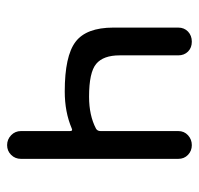

<svg xmlns="http://www.w3.org/2000/svg" viewBox="-30 -530 560 540"><g transform="rotate(90 250.0 -260.0)"><path d="M237.3 -162.1Q137.7 -162.1 97.7 -192.4Q57.6 -222.7 57.6 -298.8V-481.4Q57.6 -498 68.8 -508.8Q80.1 -519.5 97.2 -519.5Q114.3 -519.5 125 -508.8Q135.7 -498 135.7 -481.4V-316.4Q135.7 -270.5 159.7 -250.5Q183.6 -230.5 252 -230.5Q304.7 -230.5 341.8 -250Q348.6 -253.9 348.6 -262.7V-481.4Q348.6 -498 360.4 -508.8Q372.1 -519.5 388.2 -519.5Q404.3 -519.5 415.5 -508.8Q426.8 -498 426.8 -481.4V-39.1Q426.8 -22.5 415.5 -11.2Q404.3 0 388.2 0Q372.1 0 360.4 -11.2Q348.6 -22.5 348.6 -39.1V-176.8Q348.6 -185.5 340.8 -181.6Q294.9 -162.1 237.3 -162.1Z"/></g></svg>

Font: Rounded Mgen+ 2m regular
Style: Regular
Weight: 400
Designer: [Source Han Sans]
Ryoko NISHIZUKA  (kana & ideographs); Paul D. Hunt (Latin, Greek & Cyrillic); Wenlong ZHANG  (bopomofo
Version: Version 1.059.20150602